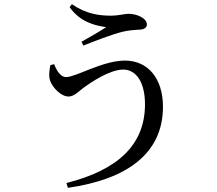

<svg xmlns="http://www.w3.org/2000/svg" viewBox="-20 -832 1040 919"><path d="M239 -525 221 -520C216 -492 212 -467 221 -443C232 -413 272 -370 308 -370C334 -370 355 -393 376 -409C415 -438 505 -499 570 -499C632 -499 674 -438 674 -333C674 -135 539 -17 298 44L305 67C586 27 760 -96 760 -321C760 -457 688 -542 578 -542C471 -542 344 -463 296 -463C273 -463 253 -488 239 -525ZM313 -798C369 -718 452 -708 488 -702C460 -683 412 -656 370 -632L379 -614C428 -633 513 -667 567 -680C595 -687 626 -689 645 -690C670 -690 683 -700 683 -715C683 -745 635 -766 595 -766C578 -766 546 -757 511 -757C455 -757 392 -765 324 -812Z"/></svg>

Font: Noto Serif TC Medium
Style: Regular
Weight: 500
Designer: Ryoko NISHIZUKA 西塚涼子 (kana & ideographs); Frank Grießhammer (Latin, Greek & Cyrillic); Wenlong ZHANG 张文龙 (bopomofo); San
Foundry: Adobe
Version: Version 2.001;hotconv 1.1.0;makeotfexe 2.6.0